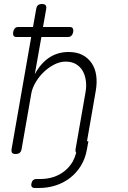

<svg xmlns="http://www.w3.org/2000/svg" viewBox="-20 -760 640 960"><path d="M62 -575Q51 -575 47.5 -582Q44 -589 46 -600Q48 -611 54 -618Q60 -625 71 -625H145L161 -715Q163 -728 170 -734Q177 -740 190 -740Q203 -740 208 -734Q213 -728 211 -715L195 -625H329Q340 -625 344 -618Q348 -611 346 -600Q344 -589 337.5 -582Q331 -575 320 -575H187L154 -389Q183 -443 225.5 -471.5Q268 -500 323 -500Q364 -500 392.5 -485Q421 -470 438.5 -444Q456 -418 461 -383Q466 -348 459 -307L415 -54H422L415 -15Q407 32 385 68Q363 104 331 129Q299 154 259 167Q219 180 174 180H155Q144 180 139.5 174.5Q135 169 137 158Q139 147 145.5 141Q152 135 163 135H182Q217 135 247.5 125Q278 115 302 96Q326 77 343 49Q354 29 361 4Q356 -2 358 -15L407 -295Q413 -326 409.5 -354.5Q406 -383 394 -404.5Q382 -426 360.5 -439Q339 -452 308 -452Q280 -452 251.5 -437.5Q223 -423 199 -400Q175 -377 158.5 -349Q142 -321 137 -295L88 -15Q86 -2 78.5 4Q71 10 58 10Q45 10 40.5 4Q36 -2 38 -15L136 -575Z"/></svg>

Font: Maple Mono Thin
Style: Italic
Weight: 250
Italic angle: -10°
Monospace: yes
Designer: subframe7536
Version: Version 7.000